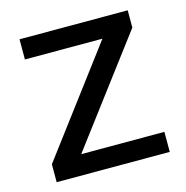

<svg xmlns="http://www.w3.org/2000/svg" viewBox="-84 -608 665 687"><g transform="rotate(-15 248.0 -264.0)"><path d="M462.4 -74.2V0H43.5V-66.4L334.5 -453.6H47.4V-528.3H448.2V-464.4L154.3 -74.2Z"/></g></svg>

Font: Vazirmatn RD UI
Style: Regular
Weight: 400
Designer: Saber Rastikerdar
Foundry: Saber Rastikerdar
Version: Version 33.003